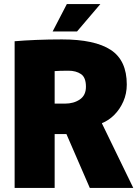

<svg xmlns="http://www.w3.org/2000/svg" viewBox="-20 -925 680 945"><path d="M52 -722Q98 -726 158.5 -728.5Q219 -731 285 -731Q446 -731 525 -679.5Q604 -628 604 -509Q604 -464 587 -425.5Q570 -387 542.5 -359.5Q515 -332 482 -319V-317L636 0H422L307 -265H249V0H52ZM300 -415Q343 -415 373 -435.5Q403 -456 403 -498Q403 -544 378.5 -560.5Q354 -577 317 -577Q294 -577 278 -576.5Q262 -576 249 -575V-415ZM239 -770 309 -905H474L359 -770Z"/></svg>

Font: Murecho Black
Style: Regular
Weight: 900
Designer: Neil Summerour
Foundry: Positype
Version: Version 1.010; ttfautohint (v1.8.3)